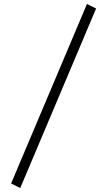

<svg xmlns="http://www.w3.org/2000/svg" viewBox="-20 -857 540 967"><path d="M464 -814 82 90 36 67 418 -837Z"/></svg>

Font: Kaisei Decol
Style: Bold
Weight: 700
Designer: Font-Kai, 金井和夫
Foundry: KAZUO KANAI
Version: Version 5.003